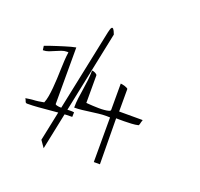

<svg xmlns="http://www.w3.org/2000/svg" viewBox="-103 -668 821 790"><g transform="rotate(20 307.5 -273.0)"><path d="M22.9 -159.9Q34.4 -161.9 40.5 -162.6Q46.5 -163.3 50.5 -163.8Q54.4 -164.3 57.5 -164.3Q60.5 -164.3 65.4 -164.8Q70.2 -165.3 78.4 -166.3Q86.6 -167.3 101.8 -170.3Q107.3 -183.6 110.3 -201.1Q113.3 -218.7 115.1 -238.7Q117 -258.7 117.9 -280Q118.8 -301.2 119.4 -322Q120 -342.7 121.2 -362.2Q122.4 -381.7 124.9 -397.6Q124.3 -397.6 122.1 -397.8Q120 -398.1 119.4 -398.1Q106.6 -398.1 94.8 -393.6Q83 -389.2 71.4 -384Q59.9 -378.8 48.1 -374.3Q36.2 -369.9 22.9 -369.9L20.4 -388.2Q21 -388.2 28.3 -391.1Q35.6 -394.1 46.8 -397.8Q58.1 -401.5 72.3 -406.2Q86.6 -410.9 100.6 -415.1Q114.5 -419.3 127 -422.8Q139.4 -426.2 148.5 -427.7V-179.2Q154 -174.7 164.6 -174Q175.2 -173.2 187.1 -173.7Q198.9 -174.2 210.8 -174.7Q222.6 -175.2 231.1 -173.7L230.5 -153.5Q205.6 -153.5 181.3 -151.5Q157 -149.5 133.1 -147.3Q109.1 -145.1 85.1 -143.1Q61.1 -141.1 37.4 -141.1Q30.8 -141.1 28.9 -147Q27.1 -153 22.9 -159.9ZM249.2 -530.3Q250.6 -536.2 252.7 -543.6Q254.7 -550.9 257.8 -553.4Q260.9 -555.8 265.1 -551.4Q269.2 -547 275.4 -530.3L164 7.9L143.4 -21.6ZM377.4 -204.5Q375.3 -204.5 369.2 -204.8Q363 -205 360.9 -205Q344.4 -205 327.2 -202.9Q310 -200.7 293.2 -198.6Q276.3 -196.5 259.5 -194.3Q242.6 -192.2 224.8 -192.2Q224.8 -213.6 227.5 -234.5Q230.3 -255.3 233.7 -276.5Q237.1 -297.6 239.5 -318.7Q241.9 -339.9 241.9 -360.7Q244.7 -360.7 248.8 -359.7Q253 -358.6 256.4 -356.7Q259.8 -354.8 262.6 -352.4Q265.3 -350 265.3 -347.9V-227.5Q266 -227.5 274.3 -226.7Q282.5 -225.9 294.2 -225.4Q305.9 -224.8 319.3 -224.6Q332.7 -224.3 344.1 -225.4Q355.4 -226.4 363.3 -228.6Q371.2 -230.7 371.2 -235.5V-350.6Q373.3 -350.6 379.1 -349.5Q385 -348.4 390.5 -346.6Q396 -344.7 400.1 -342.5Q404.2 -340.4 404.2 -338.3V-240.3H507.4Q505.3 -234.5 503.9 -229.1Q503.2 -224.8 501.9 -220.5Q500.5 -216.3 499.1 -214.7Q485.4 -211.4 468.5 -210.6Q451.7 -209.8 437.2 -209.6Q422.8 -209.3 412.8 -209.6Q402.8 -209.8 402.2 -209.8L404.2 -9.2H377.4Z"/></g></svg>

Font: Annie Use Your Telescope
Style: Regular
Weight: 400
Version: Version 1.003 2001